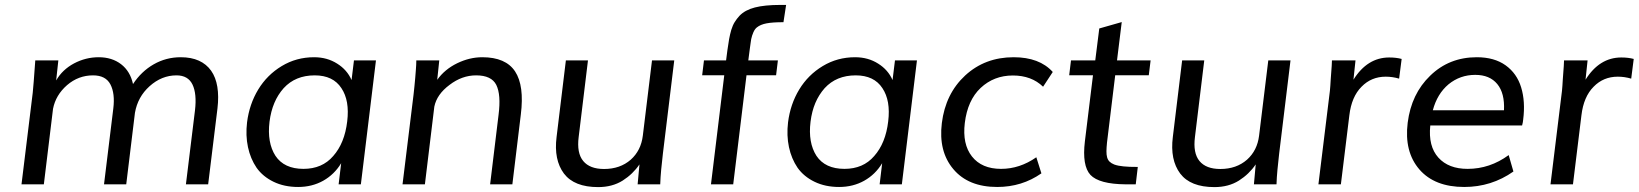

<svg xmlns="http://www.w3.org/2000/svg" viewBox="-20 -745 6623 776"><path d="M66.9 0 112.3 -370.1Q115.2 -396 122.6 -501H215.8L207 -419.9Q231.9 -463.4 279.3 -488.8Q326.7 -513.7 378.9 -513.7Q432.6 -513.7 469.5 -485.4Q506.3 -457 517.6 -405.3Q551.3 -456.5 601.3 -485.1Q651.4 -513.7 710.4 -513.7Q752.9 -513.7 783.7 -499.8Q814.5 -485.8 833.3 -459.2Q852.1 -432.6 858.4 -394Q864.7 -355.5 858.9 -306.6L821.3 0H731.4L768.1 -299.3Q775.9 -365.7 758.1 -403.1Q740.2 -440.4 693.4 -440.4Q633.3 -440.4 584.5 -396.5Q536.6 -353.5 525.4 -289.1L490.2 0H400.4L438 -307.1Q445.3 -367.2 426.3 -403.8Q407.2 -440.4 356 -440.4Q296.9 -440.4 251 -400.9Q205.1 -360.8 194.3 -305.2L157.2 0Z M1206.5 -62.5Q1282.2 -62.5 1326.7 -114.3Q1373 -166.5 1383.3 -254.4Q1393.6 -338.4 1359.9 -388.7Q1326.2 -440.4 1252 -440.4Q1173.8 -440.4 1126.5 -388.7Q1103 -362.3 1088.9 -328.9Q1074.7 -295.4 1069.3 -252.9Q1059.1 -168.5 1093.3 -115.2Q1128.4 -62.5 1206.5 -62.5ZM1185.1 10.7Q1128.9 10.7 1085.7 -10.3Q1042.5 -31.2 1017.1 -66.9Q992.2 -103.5 982.2 -150.4Q972.2 -197.3 978.5 -250.5Q987.8 -324.2 1023.7 -383.3Q1059.6 -442.4 1118.7 -478Q1177.7 -513.7 1249.5 -513.7Q1302.2 -513.7 1342.8 -487.8Q1382.8 -462.9 1400.9 -421.4L1410.6 -501H1499.5L1438.5 0H1348.6L1358.9 -85.4Q1331.5 -40 1286.4 -14.6Q1241.2 10.7 1185.1 10.7Z M1606.9 0 1651.4 -362.3Q1653.3 -378.9 1655 -396Q1656.7 -413.1 1658.2 -430.2Q1659.7 -447.3 1660.6 -460.4Q1661.6 -473.6 1662.1 -482.9L1662.6 -501H1755.4L1747.1 -422.4Q1777.3 -464.8 1827.6 -489.3Q1877.9 -513.7 1929.2 -513.7Q2023.9 -513.7 2061.8 -456.3Q2099.6 -398.9 2085 -282.2L2050.8 0H1960.9L1995.1 -281.7Q2005.4 -362.3 1985.8 -401.9Q1966.3 -440.4 1904.3 -440.4Q1847.2 -440.4 1796.9 -401.9Q1745.6 -363.8 1735.4 -314L1697.3 0Z M2397.5 11.2Q2300.8 11.2 2259.3 -43.5Q2217.8 -99.1 2229.5 -191.4L2267.1 -501H2356.4L2318.8 -191.4Q2310.5 -126.5 2337.2 -94.2Q2363.8 -62 2421.4 -62Q2486.3 -62 2529.3 -99.6Q2570.8 -136.7 2578.1 -196.8L2615.2 -501H2705.1L2659.2 -124Q2655.3 -90.3 2652.3 -59.6Q2649.4 -28.8 2648.4 0H2557.1L2564.5 -80.6Q2538.1 -41.5 2496.6 -15.1Q2454.6 11.2 2397.5 11.2Z M2853.5 0 2907.2 -440.9H2817.9L2825.2 -501H2914.6L2919.9 -542Q2923.3 -567.9 2926.8 -586.7Q2930.2 -605.5 2935.5 -624Q2941.4 -643.1 2949.5 -656Q2957.5 -668.9 2968.8 -681.2Q2991.2 -704.6 3030.8 -714.8Q3070.3 -725.1 3134.3 -725.1H3157.2L3146.5 -655.3Q3102.5 -655.3 3078.1 -650.6Q3053.7 -646 3039.1 -634.3Q3030.8 -627.9 3024.9 -614.5Q3019 -601.1 3016.1 -586.9Q3015.1 -580.1 3013.7 -570.8Q3012.2 -561.5 3010.7 -549.3L3004.4 -501H3124L3116.7 -440.9H2997.1L2943.4 0Z M3393.1 -62.5Q3468.8 -62.5 3513.2 -114.3Q3559.6 -166.5 3569.8 -254.4Q3580.1 -338.4 3546.4 -388.7Q3512.7 -440.4 3438.5 -440.4Q3360.4 -440.4 3313 -388.7Q3289.6 -362.3 3275.4 -328.9Q3261.2 -295.4 3255.9 -252.9Q3245.6 -168.5 3279.8 -115.2Q3314.9 -62.5 3393.1 -62.5ZM3371.6 10.7Q3315.4 10.7 3272.2 -10.3Q3229 -31.2 3203.6 -66.9Q3178.7 -103.5 3168.7 -150.4Q3158.7 -197.3 3165 -250.5Q3174.3 -324.2 3210.2 -383.3Q3246.1 -442.4 3305.2 -478Q3364.3 -513.7 3436 -513.7Q3488.8 -513.7 3529.3 -487.8Q3569.3 -462.9 3587.4 -421.4L3597.2 -501H3686L3625 0H3535.2L3545.4 -85.4Q3518.1 -40 3472.9 -14.6Q3427.7 10.7 3371.6 10.7Z M4010.3 10.7Q3893.6 10.7 3833 -61.5Q3772.5 -133.3 3786.6 -247.6Q3801.3 -366.2 3880.9 -439.9Q3960.9 -513.7 4076.7 -513.7Q4181.2 -513.7 4234.9 -454.1L4195.8 -394.5Q4148.9 -439.9 4073.7 -439.9Q3997.1 -439.9 3943.4 -389.6Q3890.6 -339.8 3879.4 -248Q3869.1 -162.6 3908.2 -112.8Q3947.8 -62.5 4025.9 -62.5Q4101.6 -62.5 4168.5 -109.4L4189 -44.4Q4110.4 10.7 4010.3 10.7Z M4570.3 0H4528.8Q4422.4 -1 4387.2 -38.1Q4353 -75.2 4364.7 -173.3L4397.5 -440.9H4301.3L4308.6 -501H4406.7L4422.9 -629.9L4513.7 -655.8L4494.6 -501H4630.4L4623 -440.9H4487.3L4454.1 -168.5Q4452.1 -148.4 4451.9 -134Q4451.7 -119.6 4454.6 -109.1Q4457.5 -98.6 4464.4 -91.8Q4471.2 -85 4483.4 -80.1Q4491.7 -77.1 4500.7 -75.4Q4509.8 -73.7 4521 -72.5Q4532.2 -71.3 4546.1 -70.8Q4560.1 -70.3 4578.6 -70.3Z M4888.2 11.2Q4791.5 11.2 4750 -43.5Q4708.5 -99.1 4720.2 -191.4L4757.8 -501H4847.2L4809.6 -191.4Q4801.3 -126.5 4827.9 -94.2Q4854.5 -62 4912.1 -62Q4977.1 -62 5020 -99.6Q5061.5 -136.7 5068.8 -196.8L5106 -501H5195.8L5149.9 -124Q5146 -90.3 5143.1 -59.6Q5140.1 -28.8 5139.2 0H5047.9L5055.2 -80.6Q5028.8 -41.5 4987.3 -15.1Q4945.3 11.2 4888.2 11.2Z M5308.6 0 5355 -377.9Q5356 -386.2 5356.7 -397.9Q5357.4 -409.7 5358.4 -425.3L5362.3 -478.5L5363.3 -501H5458.5L5450.2 -422.9Q5506.3 -512.7 5594.7 -512.7Q5623 -512.7 5645 -506.8L5634.8 -427.2Q5607.9 -435.1 5580.6 -435.1Q5522.5 -435.1 5482.9 -394.5Q5442.4 -354 5433.6 -278.8L5399.4 0Z M6058.6 -299.3Q6062 -368.2 6031.5 -405.3Q6001 -442.4 5942.4 -442.4Q5881.3 -442.4 5834.5 -404.3Q5788.6 -365.7 5771 -299.3ZM5897.9 10.7Q5778.3 10.7 5716.8 -60.1Q5654.8 -131.8 5669.4 -249Q5684.1 -365.7 5760.3 -439Q5836.9 -513.7 5948.7 -513.7Q6019.5 -513.7 6065.2 -481Q6110.8 -448.2 6127.9 -392.1Q6145.5 -335 6136.2 -261.7Q6135.7 -252.4 6131.8 -237.8H5760.7Q5752 -153.8 5793.5 -107.9Q5834.5 -62.5 5911.6 -62.5Q6001.5 -62.5 6077.6 -118.2L6096.7 -51.8Q6007.8 10.7 5897.9 10.7Z M6246.6 0 6293 -377.9Q6293.9 -386.2 6294.7 -397.9Q6295.4 -409.7 6296.4 -425.3L6300.3 -478.5L6301.3 -501H6396.5L6388.2 -422.9Q6444.3 -512.7 6532.7 -512.7Q6561 -512.7 6583 -506.8L6572.8 -427.2Q6545.9 -435.1 6518.6 -435.1Q6460.4 -435.1 6420.9 -394.5Q6380.4 -354 6371.6 -278.8L6337.4 0Z"/></svg>

Font: Ride
Style: Italic
Weight: 400
Version: Version 3.000